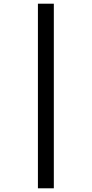

<svg xmlns="http://www.w3.org/2000/svg" viewBox="-20 -782 496 1038"><path d="M185 -762V236H271V-762Z"/></svg>

Font: Noto Sans Gujarati UI Condensed Medium
Style: Regular
Weight: 500
Width: 3
Designer: Jelle Bosma - Monotype Design Team, Universal Thirst
Foundry: Monotype Imaging Inc.
Version: Version 2.106